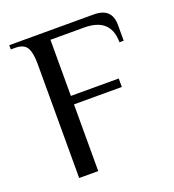

<svg xmlns="http://www.w3.org/2000/svg" viewBox="-123 -756 772 852"><g transform="rotate(-20 263.5 -330.0)"><path d="M36 -640H16V-660H415Q500 -660 500 -580V-505H480Q480 -620 355 -620H196V-355H422V-315H196V0H106V-540Q106 -591 92 -615.5Q78 -640 36 -640Z"/></g></svg>

Font: ZCOOL XiaoWei
Style: Regular
Weight: 400
Version: Version 1.000